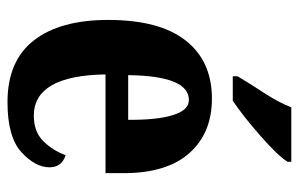

<svg xmlns="http://www.w3.org/2000/svg" viewBox="-166 -640 816 525"><g transform="rotate(90 242.5 -378.0)"><path d="M260 10Q355 10 396.5 -28Q438 -66 438 -105Q438 -138 405 -149Q391 -112 365.5 -87Q340 -62 297 -62Q187 -62 184 -258H454V-307Q454 -426 399 -487.5Q344 -549 250 -549Q148 -549 91.5 -477.5Q35 -406 35 -265Q35 -134 91 -62Q147 10 260 10ZM186 -320Q188 -486 254 -486Q282 -486 295.5 -441.5Q309 -397 308 -320ZM189 -606H256Q299 -635 353 -682.5Q407 -730 423 -756V-766H274Q261 -732 234.5 -691.5Q208 -651 189 -619Z"/></g></svg>

Font: Noto Serif ExtraCondensed Extra
Style: Regular
Weight: 800
Width: 3
Designer: Monotype Design Team
Foundry: Monotype Imaging Inc.
Version: Version 1.002